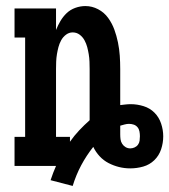

<svg xmlns="http://www.w3.org/2000/svg" viewBox="-20 -548 559 634"><path d="M220 66 147 47Q151 35 155.5 23Q160 11 165 0H28V-96H63V-424H28V-520H165V-449Q171 -464 179.5 -478.5Q188 -493 200 -504.5Q212 -516 228.5 -522Q245 -528 262 -528Q284 -528 304 -517.5Q324 -507 337 -489Q350 -471 357.5 -450.5Q365 -430 369.5 -408Q374 -386 375.5 -364Q377 -342 377 -320V-201Q386 -202 394.5 -203Q403 -204 412 -204Q433 -204 454 -197.5Q475 -191 490 -176Q505 -161 512 -140Q519 -119 519 -98Q519 -76 512 -55Q505 -34 489.5 -19Q474 -4 453 2Q432 8 410 8Q391 8 373 3.5Q355 -1 338.5 -9.5Q322 -18 309 -32Q296 -46 288 -63Q265 -34 248 -2Q231 30 220 66ZM211 -80Q225 -100 241.5 -117.5Q258 -135 276 -151V-320Q276 -332 275.5 -344.5Q275 -357 273 -369Q271 -381 268 -392.5Q265 -404 259 -415Q253 -426 243 -433.5Q233 -441 220 -441Q208 -441 198 -433.5Q188 -426 182 -415Q176 -404 173 -392.5Q170 -381 168 -369Q166 -357 165.5 -344.5Q165 -332 165 -320V-96H211ZM410 -58Q417 -58 424 -61Q431 -64 435.5 -70Q440 -76 441 -83.5Q442 -91 442 -98Q442 -106 440.5 -114Q439 -122 434 -128Q429 -134 421.5 -136.5Q414 -139 406 -139Q399 -139 391.5 -137Q384 -135 377 -133V-131Q377 -124 377 -117.5Q377 -111 377 -104Q377 -96 378 -88Q379 -80 383.5 -73Q388 -66 395 -62Q402 -58 410 -58Z"/></svg>

Font: Iosevka Gothic
Style: Bold
Weight: 700
Monospace: yes
Designer: Belleve Invis
Foundry: Belleve Invis
Version: Version 15.5.1; ttfautohint (v1.8.4)